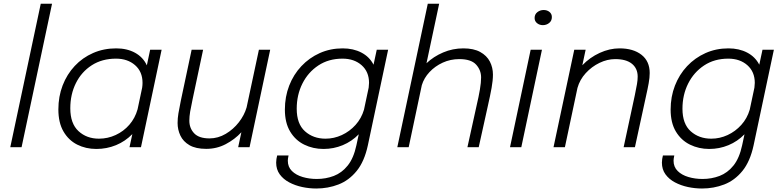

<svg xmlns="http://www.w3.org/2000/svg" viewBox="-20 -802 4258 1046"><path d="M263.5 -781.5 97.5 0H36L202 -781.5Z M505 9.5Q447.5 9.5 400.5 -14.2Q353.5 -38 325.8 -85.8Q298 -133.5 298 -206Q298 -276 321.2 -336.5Q344.5 -397 387 -442.5Q429.5 -488 487.2 -513.2Q545 -538.5 613 -538.5Q672 -538.5 715.8 -514.5Q759.5 -490.5 780 -446L798 -531H860.5L748 0H685.5L701 -71.5Q662.5 -32 612 -11.2Q561.5 9.5 505 9.5ZM363 -212Q363 -129 407.5 -87.8Q452 -46.5 519 -46.5Q567 -46.5 610.2 -66.5Q653.5 -86.5 684.8 -122.5Q716 -158.5 729.5 -206.5L754.5 -324.5Q756.5 -338.5 756.5 -350.5Q756.5 -411.5 715.8 -447Q675 -482.5 612 -482.5Q536 -482.5 480 -446.5Q424 -410.5 393.5 -349.2Q363 -288 363 -212Z M1103.5 9Q1046.5 9 1012.2 -11Q978 -31 962.8 -63.2Q947.5 -95.5 947.5 -132Q947.5 -157.5 952 -184.5Q956.5 -211.5 965 -253L1024 -531H1086.5L1029 -260Q1020.5 -221 1016 -194Q1011.5 -167 1011.5 -145Q1011.5 -103.5 1037.8 -75.8Q1064 -48 1121.5 -48Q1168 -48 1209.8 -72.8Q1251.5 -97.5 1281.5 -136.2Q1311.5 -175 1323.5 -217L1390.5 -531H1452L1339.5 0H1277.5L1295 -81.5Q1259 -42.5 1210 -16.8Q1161 9 1103.5 9Z M1742.5 9.5Q1685.5 9.5 1637.5 -14Q1589.5 -37.5 1560.8 -85.2Q1532 -133 1532 -205Q1532 -275 1555.5 -335.5Q1579 -396 1621.8 -441.5Q1664.5 -487 1722 -512.8Q1779.5 -538.5 1847 -538.5Q1905 -538.5 1949 -515.5Q1993 -492.5 2015 -449.5L2032.5 -531H2094.5L1984 -10Q1965 78 1923 129.5Q1881 181 1824 203Q1767 225 1703 225Q1664.5 225 1626 216.8Q1587.5 208.5 1555.5 191.5Q1523.5 174.5 1504 147.8Q1484.5 121 1484.5 84Q1484.5 73.5 1486 64.5Q1487.5 55.5 1490 45H1552Q1548 63 1548 73.5Q1548 107.5 1570.2 129.5Q1592.5 151.5 1628.5 162.2Q1664.5 173 1706 173Q1755 173 1798.5 156.5Q1842 140 1874.2 100Q1906.5 60 1921.5 -10L1934.5 -70.5Q1896.5 -31.5 1847 -11Q1797.5 9.5 1742.5 9.5ZM1596.5 -209.5Q1596.5 -127 1641.5 -86.8Q1686.5 -46.5 1753.5 -46.5Q1799.5 -46.5 1842.2 -66.2Q1885 -86 1917 -121.5Q1949 -157 1963 -204.5L1988.5 -324.5Q1990.5 -340 1990.5 -350.5Q1990.5 -411 1950 -446.8Q1909.5 -482.5 1846 -482.5Q1770.5 -482.5 1714.5 -445.5Q1658.5 -408.5 1627.5 -346.8Q1596.5 -285 1596.5 -209.5Z M2144.5 0 2310.5 -781.5H2372.5L2303.5 -457.5Q2342 -494 2394.2 -516.2Q2446.5 -538.5 2504.5 -538.5Q2560.5 -538.5 2596.2 -518.8Q2632 -499 2648.8 -466.5Q2665.5 -434 2665.5 -395.5Q2665.5 -364 2658.2 -323.5Q2651 -283 2637 -221.5L2588 0H2526.5L2576.5 -227Q2588 -276 2594.5 -314.5Q2601 -353 2601 -380Q2601 -420 2573.8 -450Q2546.5 -480 2482.5 -480Q2434 -480 2392 -460.8Q2350 -441.5 2320 -409.5Q2290 -377.5 2278 -338L2206.5 0Z M2937.5 -665Q2919 -665 2905.8 -675.8Q2892.5 -686.5 2892.5 -704Q2892.5 -724 2907.5 -735.8Q2922.5 -747.5 2942 -747.5Q2960.5 -747.5 2973.5 -737Q2986.5 -726.5 2986.5 -709Q2986.5 -688.5 2971.8 -676.8Q2957 -665 2937.5 -665ZM2758.5 0 2871 -531H2932.5L2820 0Z M2995.5 0 3108.5 -531H3170.5L3152.5 -446.5Q3193 -489 3247 -513.8Q3301 -538.5 3355 -538.5Q3430 -538.5 3474.8 -503.5Q3519.5 -468.5 3519.5 -404Q3519.5 -379.5 3514 -348.8Q3508.5 -318 3499.5 -278.5L3439 0H3377.5L3438.5 -283.5Q3446.5 -321.5 3450.2 -343.8Q3454 -366 3454 -384.5Q3454 -429 3422.8 -454.5Q3391.5 -480 3331.5 -480Q3288.5 -480 3246 -459.5Q3203.5 -439 3171 -403.5Q3138.5 -368 3126 -323L3057.5 0Z M3844 9.5Q3787 9.5 3739 -14Q3691 -37.5 3662.2 -85.2Q3633.5 -133 3633.5 -205Q3633.5 -275 3657 -335.5Q3680.5 -396 3723.2 -441.5Q3766 -487 3823.5 -512.8Q3881 -538.5 3948.5 -538.5Q4006.5 -538.5 4050.5 -515.5Q4094.5 -492.5 4116.5 -449.5L4134 -531H4196L4085.5 -10Q4066.5 78 4024.5 129.5Q3982.5 181 3925.5 203Q3868.5 225 3804.5 225Q3766 225 3727.5 216.8Q3689 208.5 3657 191.5Q3625 174.5 3605.5 147.8Q3586 121 3586 84Q3586 73.5 3587.5 64.5Q3589 55.5 3591.5 45H3653.5Q3649.5 63 3649.5 73.5Q3649.5 107.5 3671.8 129.5Q3694 151.5 3730 162.2Q3766 173 3807.5 173Q3856.5 173 3900 156.5Q3943.5 140 3975.8 100Q4008 60 4023 -10L4036 -70.5Q3998 -31.5 3948.5 -11Q3899 9.5 3844 9.5ZM3698 -209.5Q3698 -127 3743 -86.8Q3788 -46.5 3855 -46.5Q3901 -46.5 3943.8 -66.2Q3986.5 -86 4018.5 -121.5Q4050.5 -157 4064.5 -204.5L4090 -324.5Q4092 -340 4092 -350.5Q4092 -411 4051.5 -446.8Q4011 -482.5 3947.5 -482.5Q3872 -482.5 3816 -445.5Q3760 -408.5 3729 -346.8Q3698 -285 3698 -209.5Z"/></svg>

Font: Epilogue Light
Style: Italic
Weight: 300
Italic angle: -12°
Designer: Tyler Finck
Foundry: Etcetera Type Co
Version: Version 2.111; ttfautohint (v1.8.3)